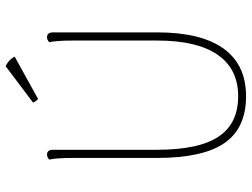

<svg xmlns="http://www.w3.org/2000/svg" viewBox="-126 -756 894 682"><g transform="rotate(-90 321.0 -415.0)"><path d="M547 -304Q547 -148 489.5 -68Q432 12 320 12Q207 12 154 -64.5Q101 -141 101 -304V-600Q101 -663 95 -687Q103 -695 113 -695Q130 -695 130 -673V-304Q130 -156 176.5 -86Q223 -16 320 -16Q417 -16 467.5 -89Q518 -162 518 -304V-600Q518 -663 512 -687Q520 -695 530 -695Q547 -695 547 -673ZM311 -727Q307 -729 303 -734.5Q299 -740 298 -745L427 -842Q451 -830 461 -810Z"/></g></svg>

Font: Arima Madurai Thin
Style: Regular
Weight: 250
Designer: Joana Correia and Natanael Gama
Foundry: NDISCOVER
Version: Version 1.019; ttfautohint (v1.5) -l 7 -r 28 -G 50 -x 13 -D 